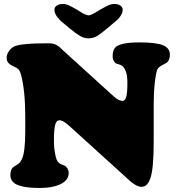

<svg xmlns="http://www.w3.org/2000/svg" viewBox="-20 -935 890 968"><path d="M486.8 -887.2Q518.1 -905.3 530.5 -910.2Q543 -915 556.6 -915Q574.7 -915 586.7 -907Q598.6 -898.9 598.6 -885.7Q598.6 -863.8 575.2 -838.4L528.8 -798.8Q489.7 -765.6 470 -753.7Q450.2 -741.7 426.3 -741.7Q404.8 -741.7 385.3 -752.7Q365.7 -763.7 334 -789.6L286.1 -829.6Q275.4 -841.3 270 -847.7Q264.6 -854 259.5 -864.5Q254.4 -875 254.4 -885.7Q254.4 -898.9 266.4 -907Q278.3 -915 296.4 -915Q310.1 -915 322.5 -910.2Q335 -905.3 366.2 -887.2Q371.1 -884.3 383.3 -876.7Q395.5 -869.1 399.9 -866.7Q404.3 -864.3 411.9 -861.3Q419.4 -858.4 426.3 -857.4Q431.6 -857.9 436.8 -859.6Q441.9 -861.3 448.2 -864.7Q454.6 -868.2 459 -870.6Q463.4 -873 472.7 -878.7Q481.9 -884.3 486.8 -887.2ZM107.4 -275.4V-344.2Q107.4 -477.5 85.9 -558.6Q80.6 -578.6 70.3 -587.9Q64.5 -593.3 48.8 -600.3Q33.2 -607.4 27.3 -612.8Q19.5 -620.1 16.6 -626.5Q13.7 -632.8 13.7 -644Q13.7 -659.7 23.4 -674.8Q33.2 -689.9 47.4 -698.7Q77.1 -716.8 221.2 -716.8Q234.9 -716.8 244.6 -715.3Q254.4 -713.9 262.7 -709.2Q271 -704.6 274.7 -702.1Q278.3 -699.7 287.1 -691.2Q295.9 -682.6 299.3 -679.7L553.2 -449.2Q578.1 -426.3 598.6 -426.3Q622.1 -426.3 622.1 -507.8V-527.8Q622.1 -571.8 601.1 -598.1Q593.8 -606.9 579.6 -610.4Q565.4 -613.8 560.1 -619.1Q547.9 -631.3 547.9 -651.9Q547.9 -677.7 558.1 -691.9Q568.4 -706.1 598.1 -713.6Q627.9 -721.2 683.6 -721.2Q766.6 -721.2 801.5 -707Q836.4 -692.9 836.4 -659.2Q836.4 -631.3 820.8 -619.1Q817.9 -616.7 798.3 -606.7Q778.8 -596.7 773.4 -585Q766.1 -568.4 760.5 -518.3Q754.9 -468.3 754.9 -409.7V-219.7Q754.9 -149.9 750.5 -103.8Q746.1 -57.6 737.3 -34.2Q728.5 -10.7 718 -2Q707.5 6.8 692.9 6.8Q680.2 6.8 664.6 -1.7Q648.9 -10.3 637.2 -21L331.5 -298.3Q298.8 -328.6 280.3 -328.6Q275.9 -328.6 272.7 -327.4Q269.5 -326.2 265.1 -320.8Q260.7 -315.4 258.3 -305.9Q255.9 -296.4 253.9 -278.3Q252 -260.3 252 -235.4V-211.9Q252 -193.8 256.6 -166.5Q261.2 -139.2 266.6 -127.9Q274.9 -109.4 298.3 -103Q311 -99.1 318.6 -88.1Q326.2 -77.1 326.2 -62.5Q326.2 -26.9 286.1 -7.1Q246.1 12.7 181.6 12.7Q148.4 12.7 123.5 10Q98.6 7.3 76.9 0.5Q55.2 -6.3 43.7 -19.5Q32.2 -32.7 32.2 -51.8Q32.2 -82 49.8 -94.7Q51.8 -96.2 62 -102.1Q72.3 -107.9 78.4 -114.3Q84.5 -120.6 89.8 -131.8Q107.4 -166.5 107.4 -275.4Z"/></svg>

Font: Cooper* Black
Style: Regular
Weight: 900
Designer: Owen Earl
Foundry: indestructible type*
Version: Version 0.001